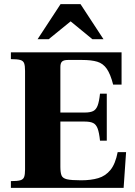

<svg xmlns="http://www.w3.org/2000/svg" viewBox="-20 -915 659 935"><path d="M33 0V-33Q64 -33 78.5 -37Q93 -41 97.5 -53Q102 -65 102 -89V-570Q102 -595 97.5 -607Q93 -619 78.5 -623Q64 -627 33 -627V-660H572V-503H531Q518 -554 500 -580Q482 -606 453.5 -614.5Q425 -623 380 -623H311Q291 -623 282.5 -615.5Q274 -608 274 -589V-367H393Q419 -367 433.5 -374Q448 -381 455.5 -401Q463 -421 467 -459H500V-230H467Q463 -269 455.5 -289Q448 -309 433.5 -316Q419 -323 393 -323H274V-103Q274 -75 279.5 -61Q285 -47 306 -42Q327 -37 375 -37Q423 -37 458.5 -47.5Q494 -58 518 -87.5Q542 -117 553 -174H594L582 0ZM163 -724 275 -895H372L484 -724H430L324 -811L217 -724Z"/></svg>

Font: Frank Ruhl Libre Black
Style: Regular
Weight: 900
Designer: Yanek Iontef
Foundry: Fontef
Version: Version 6.004